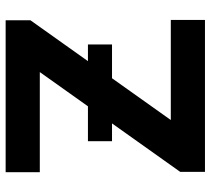

<svg xmlns="http://www.w3.org/2000/svg" viewBox="-53 -694 747 681"><g transform="rotate(-90 320.5 -353.5)"><path d="M51.4 -87.8 405.3 -585.8H50.2V-707H589.2V-619.2L235.3 -121.2H590.4V0H51.4ZM160.1 -415.1H503.3V-329.7H160.1Z"/></g></svg>

Font: WEMIX Pretendard Variable
Style: Regular
Weight: 400
Designer: Base glyphs from Inter by Rasmus Andersson; Hangeul glyphs from Noto Sans CJK(Source Han Sans) by Jang Soo-young and Kan
Foundry: Kil Hyung-jin
Version: Version 1.000;Glyphs 3.2 (3208)